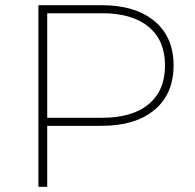

<svg xmlns="http://www.w3.org/2000/svg" viewBox="-20 -720 752 740"><path d="M649 -468Q649 -358 575.5 -296.5Q502 -235 371 -235H162V0H128V-700H371Q502 -700 575.5 -638.5Q649 -577 649 -468ZM616 -468Q616 -564 553 -616.5Q490 -669 373 -669H162V-266H373Q490 -266 553 -318.5Q616 -371 616 -468Z"/></svg>

Font: Montserrat Alternates ExLight
Style: Regular
Weight: 275
Designer: Julieta Ulanovsky
Foundry: Julieta Ulanovsky
Version: Version 7.200